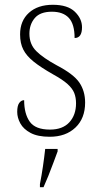

<svg xmlns="http://www.w3.org/2000/svg" viewBox="-20 -562 422 803"><path d="M188 10Q138 10 108 -6Q78 -22 65 -46Q52 -70 52 -94Q52 -120 60.5 -131.5Q69 -143 81 -143Q81 -86 104.5 -53Q128 -20 189 -20Q242 -20 270 -50.5Q298 -81 298 -130Q298 -154 290.5 -173Q283 -192 262.5 -210.5Q242 -229 202 -251Q151 -280 121 -304Q91 -328 77.5 -354.5Q64 -381 64 -418Q64 -475 101 -508.5Q138 -542 201 -542Q263 -542 293 -513Q323 -484 323 -448Q323 -403 292 -403Q292 -461 268 -487Q244 -513 197 -513Q148 -513 125.5 -486.5Q103 -460 103 -421Q103 -377 131.5 -348.5Q160 -320 217 -289Q288 -252 312 -216.5Q336 -181 336 -133Q336 -67 295.5 -28.5Q255 10 188 10ZM147 208Q154 172 159.5 134.5Q165 97 169 61H221V71Q213 92 203 119.5Q193 147 182 174Q171 201 162 221H147Z"/></svg>

Font: Noto Serif SemiCondensed ExtraLight
Style: Regular
Weight: 200
Width: 4
Designer: Monotype Design Team
Foundry: Monotype Imaging Inc.
Version: Version 2.014